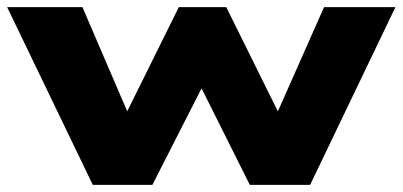

<svg xmlns="http://www.w3.org/2000/svg" viewBox="-24 -518 1128 538"><path d="M236 0 -4 -498H207L339 -191H325L477 -498H610L762 -191H748L884 -498H1084L845 0H676L517 -318H565L403 0Z"/></svg>

Font: Nunito Sans 10pt Expanded Black
Style: Regular
Weight: 900
Width: 7
Designer: Vernon Adams
Foundry: Vernon Adams
Version: Version 3.101;gftools[0.9.27]